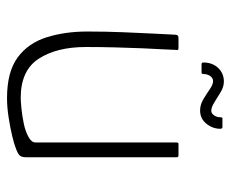

<svg xmlns="http://www.w3.org/2000/svg" viewBox="-74 -564 642 533"><g transform="rotate(90 246.5 -297.0)"><path d="M252 4Q179 4 139 -25.5Q99 -55 83 -106Q67 -157 67 -219Q67 -270 69 -319Q71 -368 73 -407Q75 -446 76 -465Q77 -470 79.5 -471Q82 -472 87 -472H110Q116 -472 117.5 -471Q119 -470 118 -464Q118 -456 116.5 -431Q115 -406 113.5 -370.5Q112 -335 111 -294.5Q110 -254 110 -215Q110 -134 142.5 -84Q175 -34 251 -34Q260 -34 280.5 -36Q301 -38 322.5 -42.5Q344 -47 359.5 -55.5Q375 -64 375 -75V-467Q375 -469 376 -470.5Q377 -472 378 -472H411Q413 -472 414.5 -471Q416 -470 416 -467V-48Q416 -36 410.5 -30.5Q405 -25 387 -19Q380 -16 357.5 -10.5Q335 -5 306 -0.5Q277 4 252 4ZM158 -536Q153 -536 153 -541Q153 -566 168 -582Q183 -598 206 -598Q220 -598 234.5 -589.5Q249 -581 263 -572Q277 -563 287 -563Q294 -563 299.5 -570.5Q305 -578 305 -588Q305 -594 308 -594H332Q337 -594 337 -588Q337 -567 323 -549.5Q309 -532 286 -532Q270 -532 255 -541Q240 -550 227 -559Q214 -568 205 -568Q196 -568 190.5 -560Q185 -552 185 -541Q185 -536 181 -536Z"/></g></svg>

Font: Glory Thin ExtraLight
Style: Regular
Weight: 250
Version: Version 1.011